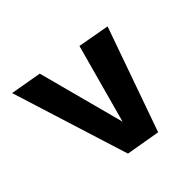

<svg xmlns="http://www.w3.org/2000/svg" viewBox="-119 -726 859 859"><g transform="rotate(45 311.0 -296.5)"><path d="M36 -40 62 -189 476 -299 100 -402 127 -553 622 -378 594 -215Z"/></g></svg>

Font: Overused Grotesk
Style: Bold Italic
Weight: 700
Italic angle: -10°
Version: Version 0.003